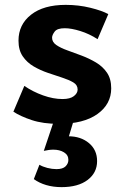

<svg xmlns="http://www.w3.org/2000/svg" viewBox="-20 -501 509 789"><path d="M299 -133Q299 -152 281 -162.5Q263 -173 235.5 -182Q208 -191 177 -201.5Q146 -212 118.5 -228Q91 -244 73.5 -269.5Q56 -295 56 -334Q56 -400 107.5 -440.5Q159 -481 250 -481Q303 -481 351.5 -469Q400 -457 425 -443L381 -340Q347 -362 310 -373.5Q273 -385 246 -385Q215 -385 204.5 -371Q194 -357 194 -346Q194 -328 211.5 -316Q229 -304 257 -294Q285 -284 315.5 -272.5Q346 -261 374 -244.5Q402 -228 419.5 -202.5Q437 -177 437 -138Q437 -73 380.5 -32.5Q324 8 222 8Q157 8 110.5 -7.5Q64 -23 35 -42L80 -148Q115 -124 157 -109Q199 -94 237 -94Q268 -94 283.5 -106Q299 -118 299 -133ZM200 0H281L255 86L198 75Q208 67 224.5 63Q241 59 261 59Q312 59 345.5 87Q379 115 379 161Q379 209 340 238.5Q301 268 233 268Q199 268 170 259.5Q141 251 119 235L142 176Q155 184 174.5 189Q194 194 212 194Q238 194 249.5 182.5Q261 171 261 156Q261 136 243 125Q225 114 199 114Q189 114 179.5 115.5Q170 117 160 119Z"/></svg>

Font: Ysabeau SC ExtraBold
Style: Regular
Weight: 800
Designer: Christian Thalmann (Catharsis Fonts)
Version: Version 2.001;gftools[0.9.30]; featfreeze: smcp